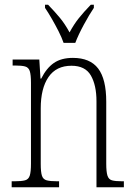

<svg xmlns="http://www.w3.org/2000/svg" viewBox="-20 -786 564 806"><path d="M29 0V-25H41Q70 -25 85 -29Q100 -33 105 -49Q110 -65 110 -99V-438Q110 -472 105 -487.5Q100 -503 85.5 -507Q71 -511 43 -511H33V-536H145L150 -456H153Q175 -500 206 -521.5Q237 -543 286 -543Q358 -543 392 -498.5Q426 -454 426 -359V-99Q426 -65 431 -49Q436 -33 450 -29Q464 -25 493 -25H500V0H385V-361Q385 -428 361.5 -469Q338 -510 280 -510Q216 -510 183.5 -462.5Q151 -415 151 -331V-98Q151 -64 156 -48.5Q161 -33 176 -29Q191 -25 220 -25H228V0ZM247 -606Q239 -629 225.5 -655.5Q212 -682 197 -708Q182 -734 169 -753V-766H182Q211 -736 232 -710.5Q253 -685 272 -650Q291 -685 311.5 -710.5Q332 -736 361 -766H374V-753Q355 -725 332 -682.5Q309 -640 296 -606Z"/></svg>

Font: Noto Serif Tamil Condensed ExtraLight
Style: Regular
Weight: 200
Width: 3
Designer: Indian Type Foundry, Tom Grace, and the Monotype Design Team
Foundry: Monotype Imaging Inc.
Version: Version 2.004; ttfautohint (v1.8.4.7-5d5b)